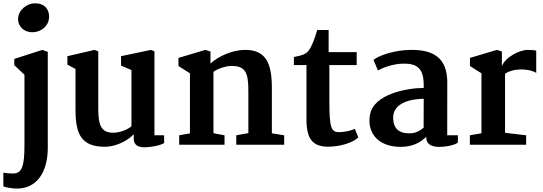

<svg xmlns="http://www.w3.org/2000/svg" viewBox="-33 -854 3205 1133"><path d="M157.2 -663.6C207.5 -663.6 256.8 -699.7 256.8 -755.9C256.8 -798.8 231 -834.5 172.9 -834.5C125.5 -834.5 73.7 -794.4 73.7 -741.7C73.7 -692.9 114.3 -663.6 157.2 -663.6ZM111.3 2C111.3 121.1 99.1 169.9 43.9 169.9C31.7 169.9 -2 168 -13.2 164.6V245.6C-7.8 250 36.1 258.8 67.4 258.8C179.2 258.8 249 168.9 249 16.6V-547.9L216.8 -559.6L51.3 -506.3V-469.7L111.3 -413.1Z M412.6 -205.6C413.1 -65.9 443.4 12.2 586.9 12.2C638.7 12.2 710.9 -14.6 756.3 -61.5V-33.7C756.3 1 782.2 15.1 817.9 15.1C861.3 15.1 915 3.4 935.5 -9.8V-55.7H878.4V-551.3L857.4 -559.6L681.2 -522.5V-466.8L742.7 -440.4V-109.4C726.1 -92.8 678.7 -70.8 634.8 -70.8C563.5 -70.8 546.9 -116.2 546.9 -212.4V-550.8L524.9 -559.6L364.7 -522.5V-472.7L412.6 -446.8Z M1024.4 0H1292V-55.7L1226.6 -67.9V-430.2C1257.3 -452.1 1302.7 -463.9 1327.1 -464.8C1416.5 -466.8 1432.6 -426.3 1432.6 -315.4V-68.4L1361.3 -55.7V0H1644V-55.7L1571.3 -67.4V-335.4C1571.3 -485.4 1533.2 -561 1410.2 -559.6C1338.9 -558.6 1257.3 -523.4 1209 -479V-549.8L1178.7 -559.6L1020 -512.2V-464.4L1087.9 -421.4V-66.9L1024.4 -55.7Z M1775.4 -150.9C1775.4 -37.6 1809.1 11.7 1903.8 11.7C1972.7 11.7 2051.3 -11.7 2081.5 -43.9L2060.5 -94.2C2043.5 -83.5 1998.5 -74.2 1969.2 -74.2C1920.4 -74.2 1910.6 -98.6 1910.6 -262.7V-470.2H2071.8V-546.4H1906.2V-676.8H1838.9C1825.7 -629.9 1805.7 -577.1 1789.6 -557.1C1771 -531.7 1746.1 -526.9 1701.2 -517.6V-470.2H1775.4Z M2150.4 -177.2C2131.8 -77.6 2190.9 12.7 2332 12.7C2401.9 12.7 2449.2 -13.7 2482.4 -46.9V-42.5C2482.4 6.8 2532.7 12.7 2557.1 12.7C2593.3 12.7 2640.6 6.3 2668.9 -12.2V-55.7H2606L2606.4 -368.2C2606.4 -520 2515.1 -559.6 2396 -559.6C2295.9 -559.6 2203.6 -527.3 2170.9 -500.5L2197.3 -438.5C2225.6 -454.1 2286.1 -478.5 2350.6 -478.5C2420.9 -478.5 2467.3 -457 2467.3 -353.5V-335C2373 -335 2172.4 -300.8 2150.4 -177.2ZM2287.1 -160.2C2287.1 -249.5 2397 -271 2467.3 -271C2467.3 -213.9 2466.8 -157.2 2466.8 -100.1C2448.2 -85 2424.8 -70.3 2397 -67.9C2326.7 -62.5 2287.1 -90.8 2287.1 -160.2Z M2739.7 0H3071.8V-55.7L2947.3 -70.3V-418.9C2962.9 -429.2 2992.2 -444.3 3046.4 -444.3C3078.6 -444.3 3112.8 -436 3131.3 -423.8V-554.7C3123.5 -558.1 3103 -559.6 3081.1 -559.6C3032.2 -559.6 2948.7 -516.6 2928.7 -463.4V-550.3L2898.9 -559.6L2740.2 -512.2V-464.4L2808.1 -421.4V-67.4L2739.7 -55.7Z"/></svg>

Font: Merriweather
Style: Bold
Weight: 700
Designer: Eben Sorkin ( eben@eyebytes.com )
Foundry: Sorkin Type Co.
Version: Version 1.003